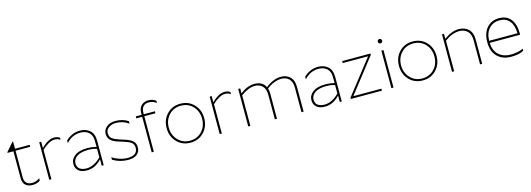

<svg xmlns="http://www.w3.org/2000/svg" viewBox="7 -1650 7251 2620"><g transform="rotate(-15 3632.5 -340.5)"><path d="M356 -24Q314 10 247 10Q189 10 150.5 -21Q112 -52 112 -130V-502H29V-512L132 -630H142V-530H349V-502H142V-128Q142 -19 248 -19Q308 -19 356 -56Z M484 -530H512V-441Q609 -540 697 -540Q740 -540 774 -517V-487Q739 -512 695 -512Q652 -512 600.5 -481.5Q549 -451 514 -414V0H484Z M1016 -18Q1122 -18 1223 -119V-239Q1169 -257 1104 -257Q997 -257 942 -219.5Q887 -182 887 -122Q887 -69 923 -43.5Q959 -18 1016 -18ZM1223 -349Q1223 -433 1176.5 -472.5Q1130 -512 1060 -512Q942 -512 858 -418V-453Q887 -487 941.5 -513.5Q996 -540 1060 -540Q1143 -540 1198 -492.5Q1253 -445 1253 -344V0H1225V-91Q1134 10 1016 10Q937 10 897 -26Q857 -62 857 -122Q857 -191 918.5 -237Q980 -283 1092 -283Q1164 -283 1223 -266Z M1635 -257Q1696 -237 1731 -205.5Q1766 -174 1766 -117Q1766 -53 1722 -18Q1678 17 1597 17Q1480 17 1381 -43V-78Q1420 -51 1478.5 -31Q1537 -11 1596 -11Q1736 -11 1736 -117Q1736 -165 1706 -189.5Q1676 -214 1613 -234L1518 -264Q1458 -283 1423.5 -315.5Q1389 -348 1389 -406Q1389 -463 1436.5 -502.5Q1484 -542 1561 -542Q1664 -542 1741 -491V-456Q1661 -514 1562 -514Q1502 -514 1460.5 -485.5Q1419 -457 1419 -406Q1419 -357 1451 -331.5Q1483 -306 1548 -285Z M2175 -663V-632Q2127 -669 2066 -669Q2015 -669 1988 -637.5Q1961 -606 1961 -553V-530H2118V-502H1961V0H1931V-502H1848V-530H1931V-551Q1931 -626 1971 -662Q2011 -698 2066 -698Q2132 -698 2175 -663Z M2478 10Q2594 10 2669 -68.5Q2744 -147 2744 -265Q2744 -383 2669 -461.5Q2594 -540 2478 -540Q2363 -540 2288 -461.5Q2213 -383 2213 -265Q2213 -147 2288 -68.5Q2363 10 2478 10ZM2478 -18Q2376 -18 2309.5 -89Q2243 -160 2243 -265Q2243 -370 2309.5 -441Q2376 -512 2478 -512Q2582 -512 2648 -441.5Q2714 -371 2714 -265Q2714 -159 2648 -88.5Q2582 -18 2478 -18Z M2892 -530H2920V-441Q3017 -540 3105 -540Q3148 -540 3182 -517V-487Q3147 -512 3103 -512Q3060 -512 3008.5 -481.5Q2957 -451 2922 -414V0H2892Z M3522 -512Q3436 -512 3325 -433V0H3295V-530H3323V-460Q3357 -484 3377.5 -497.5Q3398 -511 3439.5 -525.5Q3481 -540 3522 -540Q3639 -540 3681 -452Q3793 -540 3898 -540Q3977 -540 4027 -492.5Q4077 -445 4077 -347V0H4047V-347Q4047 -430 4005.5 -471Q3964 -512 3898 -512Q3797 -512 3690 -430Q3701 -397 3701 -357V0H3671V-347Q3671 -430 3629.5 -471Q3588 -512 3522 -512Z M4379 -18Q4485 -18 4586 -119V-239Q4532 -257 4467 -257Q4360 -257 4305 -219.5Q4250 -182 4250 -122Q4250 -69 4286 -43.5Q4322 -18 4379 -18ZM4586 -349Q4586 -433 4539.5 -472.5Q4493 -512 4423 -512Q4305 -512 4221 -418V-453Q4250 -487 4304.5 -513.5Q4359 -540 4423 -540Q4506 -540 4561 -492.5Q4616 -445 4616 -344V0H4588V-91Q4497 10 4379 10Q4300 10 4260 -26Q4220 -62 4220 -122Q4220 -191 4281.5 -237Q4343 -283 4455 -283Q4527 -283 4586 -266Z M5184 0H4744V-18L5122 -502H4764V-530H5164V-512L4787 -28H5184Z M5317 -530H5347V0H5317ZM5354 -637Q5345 -628 5332 -628Q5319 -628 5310 -637Q5301 -646 5301 -659Q5301 -672 5310 -681Q5319 -690 5332 -690Q5345 -690 5354 -681Q5363 -672 5363 -659Q5363 -646 5354 -637Z M5760 10Q5876 10 5951 -68.5Q6026 -147 6026 -265Q6026 -383 5951 -461.5Q5876 -540 5760 -540Q5645 -540 5570 -461.5Q5495 -383 5495 -265Q5495 -147 5570 -68.5Q5645 10 5760 10ZM5760 -18Q5658 -18 5591.5 -89Q5525 -160 5525 -265Q5525 -370 5591.5 -441Q5658 -512 5760 -512Q5864 -512 5930 -441.5Q5996 -371 5996 -265Q5996 -159 5930 -88.5Q5864 -18 5760 -18Z M6411 -512Q6314 -512 6204 -433V0H6174V-530H6202V-460Q6312 -540 6411 -540Q6495 -540 6547.5 -490.5Q6600 -441 6600 -340V0H6570V-340Q6570 -426 6526 -469Q6482 -512 6411 -512Z M7186 -27Q7128 10 7008 10Q6890 10 6816.5 -60.5Q6743 -131 6743 -265Q6743 -396 6809.5 -469Q6876 -542 6981 -542Q7087 -542 7145 -470.5Q7203 -399 7203 -265V-249H6773Q6777 -137 6843 -78.5Q6909 -20 7008 -20Q7059 -20 7110 -30Q7161 -40 7186 -58ZM6981 -512Q6892 -512 6833.5 -451Q6775 -390 6773 -278H7173Q7170 -392 7120.5 -452Q7071 -512 6981 -512Z"/></g></svg>

Font: Roundo ExtraLight
Style: Regular
Weight: 250
Designer: Namrata Goyal (Gurmukhi), Shiva Nallaperumal (Latin)
Foundry: Indian Type Foundry
Version: Version 1.000;PS 1.0;hotconv 1.0.88;makeotf.lib2.5.647800